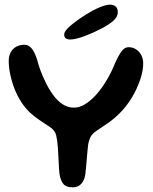

<svg xmlns="http://www.w3.org/2000/svg" viewBox="-20 -794 656 824"><path d="M292.5 10Q264.5 10 252.5 -3.8Q240.5 -17.5 235.5 -46.5Q234 -57 233.2 -70.5Q232.5 -84 231.8 -99Q231 -114 230.2 -129.2Q229.5 -144.5 228.5 -158.5Q226.5 -189 221.5 -211.5Q216.5 -234 195.5 -248Q172 -263.5 149.8 -278.5Q127.5 -293.5 109 -310.5Q88 -330 71 -356.5Q54 -383 42.2 -413.2Q30.5 -443.5 24 -474.5Q17.5 -505.5 17.5 -532.5Q17.5 -554.5 26.2 -570Q35 -585.5 50.2 -593.8Q65.5 -602 85 -602Q101.5 -602 114.5 -587.8Q127.5 -573.5 138.5 -540.5Q144.5 -517 153.5 -492.2Q162.5 -467.5 174 -444.5Q188.5 -413.5 207 -387.8Q225.5 -362 248.2 -347Q271 -332 297.5 -332Q321.5 -332 344.8 -346.5Q368 -361 389.5 -384Q417 -414 439 -452Q461 -490 473.5 -522.5Q489.5 -558 502.5 -574.8Q515.5 -591.5 531.5 -591.5Q550 -591.5 564.2 -582Q578.5 -572.5 586.5 -557Q594.5 -541.5 594.5 -522Q594.5 -498 587 -470Q579.5 -442 566 -413Q552.5 -384 534.2 -357.2Q516 -330.5 495 -309.5Q470.5 -285 445.8 -267.5Q421 -250 400 -236.5Q386 -227.5 378.2 -219.5Q370.5 -211.5 366.5 -202Q362.5 -192.5 359 -178Q357.5 -167.5 356 -152Q354.5 -136.5 353 -118.8Q351.5 -101 350 -82.8Q348.5 -64.5 346.5 -48.5Q343 -21 329.2 -5.5Q315.5 10 292.5 10ZM280.5 -624.5Q269.5 -624.5 262.5 -629.5Q255.5 -634.5 255.5 -646Q255.5 -661 283 -684.2Q310.5 -707.5 352 -733.5Q379 -750.5 406.8 -762.2Q434.5 -774 452 -774Q467.5 -774 476.5 -766Q485.5 -758 485.5 -741.5Q485.5 -722 466.8 -705.2Q448 -688.5 414.5 -671Q379 -652.5 341.5 -638.5Q304 -624.5 280.5 -624.5Z"/></svg>

Font: Gluten
Style: Regular
Weight: 400
Designer: Tyler Finck
Foundry: Etcetera Type Company
Version: Version 1.300